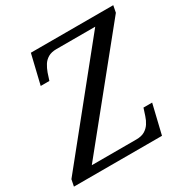

<svg xmlns="http://www.w3.org/2000/svg" viewBox="-179 -855 973 997"><g transform="rotate(-30 307.0 -357.0)"><path d="M-17 0 -9 -40 494 -664H261Q231 -664 211.5 -652.5Q192 -641 180.5 -622.5Q169 -604 161 -582L147 -539H95L137 -714H631L623 -673L119 -50H386Q417 -50 436.5 -61.5Q456 -73 468 -91.5Q480 -110 487 -132L501 -175H553L511 0Z"/></g></svg>

Font: Noto Serif
Style: Italic
Weight: 400
Italic angle: -12°
Designer: Monotype Design Team
Foundry: Monotype Imaging Inc.
Version: Version 2.013